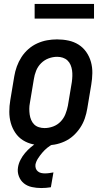

<svg xmlns="http://www.w3.org/2000/svg" viewBox="-20 -727 540 970"><path d="M205 8Q175 8 147 2Q119 -4 96 -18.5Q73 -33 57.5 -56Q42 -79 34.5 -106Q27 -133 27 -162.5Q27 -192 32 -221L52 -341Q56 -366 65 -391Q74 -416 88.5 -438.5Q103 -461 123.5 -479Q144 -497 168.5 -508Q193 -519 218 -523.5Q243 -528 268 -528Q298 -528 326 -522Q354 -516 377 -501.5Q400 -487 416 -464Q432 -441 439.5 -414Q447 -387 446.5 -357.5Q446 -328 441 -299L421 -179Q417 -154 408.5 -129Q400 -104 385 -81.5Q370 -59 350 -41Q330 -23 305.5 -12Q281 -1 255.5 3.5Q230 8 205 8ZM205 -80Q227 -80 248.5 -88Q270 -96 286 -112.5Q302 -129 310.5 -150.5Q319 -172 323 -193L343 -313Q345 -328 345.5 -343Q346 -358 344 -372Q342 -386 336.5 -399Q331 -412 321 -421.5Q311 -431 297.5 -435.5Q284 -440 269 -440Q247 -440 225.5 -432Q204 -424 187.5 -407.5Q171 -391 162.5 -369.5Q154 -348 151 -327L131 -207Q128 -192 128 -177Q128 -162 130 -148Q132 -134 137.5 -121Q143 -108 152.5 -98.5Q162 -89 176 -84.5Q190 -80 205 -80ZM188 223Q164 223 141 218Q118 213 101 199.5Q84 186 75.5 164Q67 142 71 118Q74 99 83.5 80.5Q93 62 106.5 46Q120 30 136 16.5Q152 3 170 -8H251L250 0Q233 8 219 19.5Q205 31 193.5 44.5Q182 58 172 73.5Q162 89 159 105Q158 115 161 124Q164 133 171.5 139Q179 145 188 147Q197 149 207 149Q218 149 228.5 147.5Q239 146 250 144L237 219Q225 221 212.5 222Q200 223 188 223ZM455 -633H155V-707H455Z"/></svg>

Font: Iosevka Term Curly SmBd Obl
Style: Regular
Weight: 600
Italic angle: -9°
Designer: Belleve Invis
Foundry: Belleve Invis
Version: Version 32.3.0